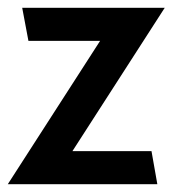

<svg xmlns="http://www.w3.org/2000/svg" viewBox="-25 -473 446 493"><path d="M-5 0H379L364 -85H161L398 -453H32L48 -368H232Z"/></svg>

Font: Rabbid Highway Sign II Hop
Style: Regular
Weight: 400
Foundry: Cannot Into Space Fonts
Version: Version 0.277